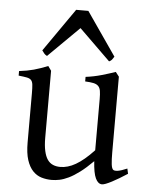

<svg xmlns="http://www.w3.org/2000/svg" viewBox="-53 -761 635 820"><g transform="rotate(5 265.0 -351.5)"><path d="M522 -40Q503.9 -28.3 487.3 -18.3Q470.7 -8.3 456.5 -1Q442.4 6.3 431.6 10.5Q420.9 14.6 415 14.6Q397.9 14.6 387.2 -8.1Q376.5 -30.8 373.5 -81.1Q343.3 -50.8 318.1 -32Q293 -13.2 271.7 -2.9Q250.5 7.3 232.7 11Q214.8 14.6 199.2 14.6Q176.3 14.6 155.3 8.3Q134.3 2 118.2 -14.9Q102.1 -31.7 92.5 -61Q83 -90.3 83 -136.2V-347.2Q83 -370.6 81.5 -383.5Q80.1 -396.5 74 -403.1Q67.9 -409.7 55.2 -412.1Q42.5 -414.6 20 -417V-436.5Q37.6 -438.5 53 -441.4Q68.4 -444.3 82.8 -448.2Q97.2 -452.1 111.8 -457.3Q126.5 -462.4 142.6 -468.8L156.2 -449.7V-163.1Q156.2 -128.9 161.4 -106Q166.5 -83 176 -69.3Q185.5 -55.7 199.5 -49.8Q213.4 -43.9 231 -43.9Q246.6 -43.9 262.9 -48.6Q279.3 -53.2 296.6 -63.2Q314 -73.2 333 -89.1Q352.1 -105 373.5 -127.9V-347.2Q373.5 -369.1 371.3 -382.3Q369.1 -395.5 361.8 -402.8Q354.5 -410.2 341.1 -413.1Q327.6 -416 305.2 -417V-436.5Q340.3 -440.9 372.6 -450.2Q404.8 -459.5 432.1 -468.8L446.8 -449.7V-124Q446.8 -93.8 449 -74.7Q451.2 -55.7 458 -50.8Q463.9 -46.9 478 -49.1Q492.2 -51.3 517.1 -62ZM420.4 -533.2Q414.6 -523.9 411.1 -519.5Q407.7 -515.1 399.4 -511.2L265.6 -642.1L133.3 -511.2Q129.4 -513.2 126.7 -515.1Q124 -517.1 121.8 -519.5Q119.6 -522 117.2 -525.4Q114.7 -528.8 111.3 -533.2L240.2 -718.3H292.5Z"/></g></svg>

Font: Gentium Plus Eur
Style: Regular
Weight: 400
Designer: J. Victor Gaultney, Annie Olsen, Iska Routamaa, Becca Hirsbrunner
Foundry: SIL International
Version: Version 5.000